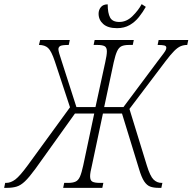

<svg xmlns="http://www.w3.org/2000/svg" viewBox="-84 -907 929 927"><path d="M-64 0 -59 -24H-54Q-32 -24 -10 -40.5Q12 -57 50 -109L254 -389L181 -610Q164 -661 148 -675.5Q132 -690 104 -690L110 -714H253L248 -690Q216 -690 207 -685Q198 -680 198 -669Q198 -658 214 -611L285 -390H377L424 -606Q432 -641 432 -659Q432 -678 421 -684Q410 -690 386 -690H368L373 -714H562L557 -690H539Q516 -690 503 -684Q490 -678 481.5 -660Q473 -642 465 -606L419 -390H512L677 -611Q696 -636 705 -648Q714 -660 716.5 -666Q719 -672 719 -677Q719 -685 709 -687.5Q699 -690 677 -690L682 -714H825L820 -690Q803 -690 788.5 -684Q774 -678 757 -661Q740 -644 715 -611L541 -381L625 -108Q641 -56 657.5 -40Q674 -24 696 -24H700L695 0H683Q658 0 641.5 -6Q625 -12 612 -31.5Q599 -51 587 -92L505 -359H413L360 -109Q351 -73 351 -56Q351 -36 362 -30Q373 -24 398 -24H415L410 0H221L226 -24H245Q267 -24 280.5 -30Q294 -36 302 -54Q310 -72 318 -109L371 -359H278L87 -92Q57 -51 36.5 -31.5Q16 -12 -4 -6Q-24 0 -52 0ZM481 -771Q437 -771 414.5 -791Q392 -811 392 -841Q392 -859 403 -872.5Q414 -886 436 -886Q436 -844 447.5 -822.5Q459 -801 492 -801Q527 -801 555.5 -829Q584 -857 600 -887L620 -874Q606 -849 587 -825Q568 -801 542 -786Q516 -771 481 -771Z"/></svg>

Font: Noto Serif ExtraCondensed ExtraLight
Style: Italic
Weight: 200
Width: 2
Italic angle: -12°
Designer: Monotype Design Team
Foundry: Monotype Imaging Inc.
Version: Version 2.014; ttfautohint (v1.8.4.7-5d5b)